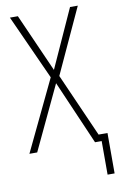

<svg xmlns="http://www.w3.org/2000/svg" viewBox="-97 -767 619 997"><g transform="rotate(-10 212.0 -268.5)"><path d="M387 177H424V-36H377L229 -371L387 -714H346L207 -407L71 -714H29L184 -372L6 0H47L206 -337L352 0H387Z"/></g></svg>

Font: Noto Sans Condensed ExtraLight
Style: Regular
Weight: 200
Width: 3
Designer: Monotype Design Team
Foundry: Monotype Imaging Inc.
Version: Version 2.013